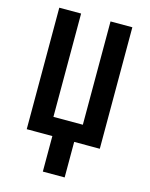

<svg xmlns="http://www.w3.org/2000/svg" viewBox="-137 -821 874 1122"><g transform="rotate(15 300.0 -260.0)"><path d="M234 215V0H79V-735H211V-110H389V-735H521V0H366V215Z"/></g></svg>

Font: Iosevka Aile Extrabold
Style: Regular
Weight: 800
Designer: Belleve Invis
Foundry: Belleve Invis
Version: Version 27.3.5; ttfautohint (v1.8.4)